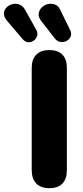

<svg xmlns="http://www.w3.org/2000/svg" viewBox="-102 -976 434 1005"><path d="M156 9Q112 9 88 -15.5Q64 -40 64 -85V-620Q64 -666 88 -690Q112 -714 156 -714Q201 -714 224.5 -690Q248 -666 248 -620V-85Q248 -40 225 -15.5Q202 9 156 9ZM183 -777 114 -866Q98 -887 100.5 -905Q103 -923 116 -936.5Q129 -950 148 -954.5Q167 -959 185.5 -952.5Q204 -946 213 -925L265 -819Q274 -800 268 -785Q262 -770 247 -762Q232 -754 214.5 -756.5Q197 -759 183 -777ZM16 -772 -65 -867Q-82 -887 -81.5 -905Q-81 -923 -68.5 -936Q-56 -949 -38.5 -954Q-21 -959 -2.5 -953Q16 -947 28 -927L86 -823Q97 -805 92.5 -789Q88 -773 75 -763.5Q62 -754 45.5 -755Q29 -756 16 -772Z"/></svg>

Font: Nunito ExtraLight Black
Style: Regular
Weight: 900
Version: Version 3.602